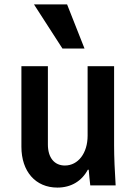

<svg xmlns="http://www.w3.org/2000/svg" viewBox="-20 -840 620 870"><path d="M497 -180V-540H377V-225C377 -146 334 -90 274 -90C226 -90 197 -126 197 -185V-540H77V-175C77 -63 141 10 240 10C302 10 350 -19 378 -71H382C384 -48 386 -25 389 0H504C500 -63 497 -129 497 -180ZM363 -620 284 -820H134L263 -620Z"/></svg>

Font: CommitMono-dimboump
Style: Bold
Weight: 700
Monospace: yes
Designer: Eigil Nikolajsen
Foundry: Eigil Nikolajsen
Version: Version 1.143